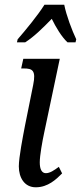

<svg xmlns="http://www.w3.org/2000/svg" viewBox="-20 -786 344 816"><path d="M55 -619 52 -606H87C126 -631 163 -668 200 -706C217 -671 242 -629 267 -606H301L304 -619C286 -657 262 -720 253 -766H169C141 -721 88 -657 55 -619ZM132 10C184 10 219 -24 244 -49L230 -77C210 -62 192 -50 175 -50C158 -50 149 -66 149 -96C149 -125 160 -186 168 -223L234 -536H79L70 -495H81C117 -495 134 -488 121 -425L86 -251C77 -204 60 -117 60 -79C60 -31 84 10 132 10Z"/></svg>

Font: Noto Serif ExtraCondensed
Style: Italic
Weight: 400
Width: 2
Italic angle: -12°
Designer: Monotype Design Team
Foundry: Monotype Imaging Inc.
Version: Version 2.014